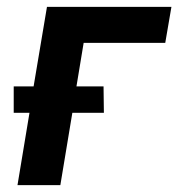

<svg xmlns="http://www.w3.org/2000/svg" viewBox="-20 -540 540 560"><path d="M31 0 66 -211H20V-288H78L117 -520H480L462 -415H224L203 -288H282L283 -211H191L156 0Z"/></svg>

Font: Iosevka Extrabold Oblique
Style: Regular
Weight: 800
Italic angle: -9°
Monospace: yes
Designer: Belleve Invis
Foundry: Belleve Invis
Version: Version 32.5.0; ttfautohint (v1.8.4)